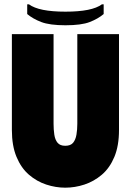

<svg xmlns="http://www.w3.org/2000/svg" viewBox="-20 -858 606 889"><path d="M531 -256V-700H338V-285Q338 -258 334 -234.5Q330 -211 318.5 -197Q307 -183 282 -183Q258 -183 246.5 -197Q235 -211 231.5 -234.5Q228 -258 228 -285V-700H35V-256Q35 -183 56.5 -131.5Q78 -80 114 -49Q150 -18 194 -3.5Q238 11 282 11Q327 11 371 -3.5Q415 -18 451.5 -49Q488 -80 509.5 -131.5Q531 -183 531 -256ZM283 -741Q357 -741 395.5 -756Q434 -771 460 -793V-838H452Q429 -821 387 -812.5Q345 -804 283 -804Q221 -804 179 -812.5Q137 -821 114 -838H106V-793Q132 -771 171 -756Q210 -741 283 -741Z"/></svg>

Font: Phudu Black
Style: Regular
Weight: 900
Version: Version 1.005;gftools[0.9.23]